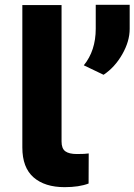

<svg xmlns="http://www.w3.org/2000/svg" viewBox="-20 -771 561 801"><path d="M73.2 -750H236.8V-180.7Q236.8 -151.4 252.4 -139.9Q268.1 -128.4 300.8 -128.4Q335.9 -128.4 350.1 -130.9L349.6 -5.4Q310.1 9.8 249.5 9.8Q167 9.8 120.1 -31Q73.2 -71.8 73.2 -155.8ZM521 -751V-650.4Q521 -598.6 490 -544.4Q459 -490.2 412.1 -459L329.6 -498.5Q379.4 -559.6 379.4 -651.4V-751Z"/></svg>

Font: Bert Sans Black
Style: Regular
Weight: 900
Designer: Christian Robertson, Adam Twardoch, & Cristiano Sobral
Foundry: Google
Version: Version 12.135;January 10, 2020;FontCreator 12.0.0.2547 64-b